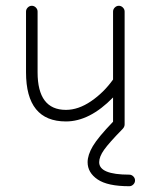

<svg xmlns="http://www.w3.org/2000/svg" viewBox="-20 -414 532 664"><path d="M427 230Q352 230 317.5 206.5Q283 183 283 147Q283 122 301 91.5Q319 61 371 7V-77Q290 6 208 6Q70 6 70 -164V-374Q70 -382 76 -388Q82 -394 90 -394Q98 -394 104 -388Q110 -382 110 -374V-164Q110 -34 208 -34Q251 -34 295 -64Q339 -94 371 -139V-374Q371 -382 377 -388Q383 -394 391 -394Q399 -394 405 -388Q411 -382 411 -374V16Q411 25 404 32Q357 80 340 104Q323 128 323 147Q323 190 427 190Q435 190 441 196Q447 202 447 210Q447 218 441 224Q435 230 427 230Z"/></svg>

Font: Hoogli Light
Style: Regular
Weight: 300
Designer: Anand Singh Naorem
Foundry: Brand New Type
Version: Version 1.00 b007